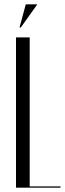

<svg xmlns="http://www.w3.org/2000/svg" viewBox="-20 -873 304 893"><path d="M54.4 -699V0H261.4V-6H118.1V-699ZM76.8 -745.2 153.6 -853H99.9L70.8 -745.2Z"/></svg>

Font: Moniqa Black
Style: Regular
Weight: 900
Designer: Rajesh Rajput
Foundry: Rajesh Rajput
Version: Version 1.000